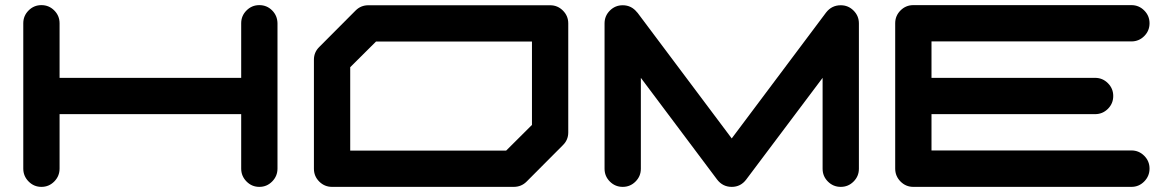

<svg xmlns="http://www.w3.org/2000/svg" viewBox="-20 -729 4575 749"><path d="M1062.5 -638.2V-71.3Q1062.5 -42 1041.7 -21Q1021 0 991.7 0Q962.4 0 941.7 -21Q920.9 -42 920.9 -71.3V-283.7H212.4V-71.3Q212.4 -42 191.7 -21Q170.9 0 141.6 0Q112.3 0 91.6 -21Q70.8 -42 70.8 -71.3V-638.2Q70.8 -667.5 91.6 -688.2Q112.3 -709 141.6 -709Q170.9 -709 191.7 -688.2Q212.4 -667.5 212.4 -638.2V-425.3H920.9V-638.2Q920.9 -667.5 941.7 -688.2Q962.4 -709 991.7 -709Q1021 -709 1041.5 -688.5Q1062 -668 1062.5 -638.2Z M2055.2 -241.7V-566.9H1446.8L1346.2 -466.8V-141.6H1954.6ZM2126 -708.5Q2155.3 -708.5 2176 -687.7Q2196.8 -667 2196.8 -637.7V-212.4Q2196.8 -183.1 2175.8 -162.6L2034.2 -20.5Q2013.7 0 1983.9 0H1275.4Q1246.1 0 1225.3 -20.8Q1204.6 -41.5 1204.6 -70.8V-496.1Q1204.6 -525.4 1225.6 -545.9L1367.2 -688Q1387.7 -708.5 1417 -708.5Z M3330.6 -637.7V-70.8Q3330.6 -41.5 3309.8 -20.8Q3289.1 0 3259.8 0Q3230.5 0 3209.7 -20.8Q3189 -41.5 3189 -70.8V-425.3L2891.1 -28.8Q2869.6 0 2834.5 0Q2799.3 0 2777.3 -28.8L2480 -425.3V-70.8Q2480 -41.5 2459.2 -20.8Q2438.5 0 2409.2 0Q2379.9 0 2359.1 -20.8Q2338.4 -41.5 2338.4 -70.8V-637.7Q2338.4 -667 2359.1 -687.7Q2379.9 -708.5 2409.2 -708.5Q2443.8 -708.5 2465.8 -680.2H2466.3L2834.5 -189L3202.6 -680.2Q3224.6 -708.5 3259.8 -708.5Q3289.1 -708.5 3309.8 -687.7Q3330.6 -667 3330.6 -637.7Z M4393.6 -142.1Q4422.9 -142.1 4443.6 -121.3Q4464.4 -100.6 4464.4 -71.3Q4464.4 -42 4443.6 -21Q4422.9 0 4393.6 0H3543Q3513.7 0 3492.9 -21Q3472.2 -42 3472.2 -71.3V-638.2Q3472.2 -667.5 3492.9 -688.2Q3513.7 -709 3543 -709H4393.6Q4422.9 -709 4443.6 -688.2Q4464.4 -667.5 4464.4 -638.2Q4464.4 -608.9 4443.6 -588.1Q4422.9 -567.4 4393.6 -567.4H3613.8V-425.3H4252Q4281.2 -425.3 4302 -404.5Q4322.8 -383.8 4322.8 -354.5Q4322.8 -325.2 4302 -304.4Q4281.2 -283.7 4252 -283.7H3613.8V-142.1Z"/></svg>

Font: Robtronika
Style: Regular
Weight: 400
Designer: GGBot
Version: 1.00